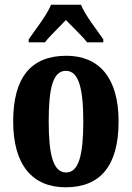

<svg xmlns="http://www.w3.org/2000/svg" viewBox="-20 -786 560 816"><path d="M102 -619V-606H171C191 -633 234 -672 260 -701C285 -675 336 -626 350 -606H419V-619C393 -657 342 -721 324 -766H197C179 -721 128 -657 102 -619ZM259 10C407 10 484 -82 484 -270C484 -458 399 -549 262 -549C113 -549 36 -458 36 -270C36 -82 120 10 259 10ZM261 -53C206 -53 187 -128 187 -270C187 -412 205 -485 260 -485C314 -485 334 -412 334 -270C334 -128 315 -53 261 -53Z"/></svg>

Font: Noto Serif Hebrew ExtraCondensed ExtraBold
Style: Regular
Weight: 800
Width: 2
Designer: Monotype Design Team
Foundry: Monotype Imaging Inc.
Version: Version 2.004